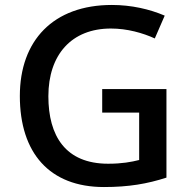

<svg xmlns="http://www.w3.org/2000/svg" viewBox="-20 -744 767 774"><path d="M392 -385V-290H541V-99C509 -91 472 -84 416 -84C244 -84 175 -196 175 -356C175 -524 269 -629 427 -629C493 -629 556 -611 604 -589L644 -681C583 -707 510 -724 431 -724C195 -724 60 -581 60 -357C60 -127 180 10 399 10C499 10 574 -3 651 -28V-385Z"/></svg>

Font: Noto Sans Balinese Medium
Style: Regular
Weight: 500
Designer: Aditya Bayu, David Williams
Foundry: David Williams
Version: Version 2.005